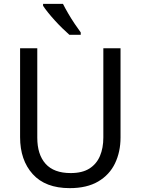

<svg xmlns="http://www.w3.org/2000/svg" viewBox="-20 -964 729 994"><path d="M604 -252Q604 -178 575.5 -118.5Q547 -59 488.5 -24.5Q430 10 341 10Q215 10 149.5 -62.5Q84 -135 84 -254V-714H173V-251Q173 -164 216 -116Q259 -68 346 -68Q406 -68 443 -91.5Q480 -115 497.5 -156.5Q515 -198 515 -252V-714H604ZM306 -944Q317 -922 333 -894.5Q349 -867 366.5 -841Q384 -815 398 -796V-784H339Q323 -798 303 -817.5Q283 -837 263.5 -858.5Q244 -880 228 -900Q212 -920 203 -934V-944Z"/></svg>

Font: Noto Sans Display
Style: Regular
Weight: 400
Designer: Monotype Design Team
Foundry: Monotype Imaging Inc.
Version: Version 2.003